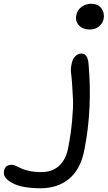

<svg xmlns="http://www.w3.org/2000/svg" viewBox="-301 -757 574 1021"><path d="M175.8 -600.1Q139.2 -600.1 118.7 -622.3Q98.1 -644.5 105 -676.8Q109.9 -703.1 132.1 -720Q154.3 -736.8 183.1 -736.8Q220.7 -736.8 238.5 -712.2Q256.3 -687.5 250 -655.8Q245.6 -634.3 226.3 -617.2Q207 -600.1 175.8 -600.1ZM-85 244.1Q-184.1 244.1 -235.6 216.3Q-287.1 188.5 -279.8 152.8Q-273.9 119.1 -238.8 119.1Q-229.5 119.1 -215.8 125.2Q-202.1 131.3 -187.7 138.7Q-173.3 146 -144.8 152.1Q-116.2 158.2 -81.1 158.2Q-24.9 158.2 11.7 126.2Q48.3 94.2 61 32.2Q76.2 -45.9 82.5 -115.7Q88.9 -185.5 87.2 -227.3Q85.4 -269 82.5 -309.3Q79.6 -349.6 76.9 -369.1Q74.2 -388.7 79.1 -414.1Q84.5 -443.4 99.1 -457.8Q113.8 -472.2 131.8 -472.2Q166 -472.2 169.9 -417Q180.2 -302.7 175 -187Q169.9 -71.3 147 43Q127 144.5 65.9 194.3Q4.9 244.1 -85 244.1Z"/></svg>

Font: Shantell Sans Irregular Bouncy
Style: Italic
Weight: 400
Italic angle: -11.31°
Designer: Stephen Nixon, Anya Danilova, Shantell Martin
Foundry: Arrow Type
Version: Version 1.006;[9816181b4]